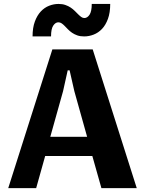

<svg xmlns="http://www.w3.org/2000/svg" viewBox="-20 -970 745 990"><path d="M456.1 -165.5H212.9L166.5 0H22.5L250 -715.3H458L685.1 0H502.9ZM429.2 -264.6 363.3 -500 338.9 -607.4H329.1L305.2 -500L239.3 -264.6ZM414.1 -782.2Q393.6 -782.2 378.4 -787.6Q363.3 -793 351.6 -801Q339.8 -809.1 330.6 -818.6Q321.3 -828.1 313.5 -836.2Q305.7 -844.2 297.9 -849.6Q290 -855 280.8 -855Q266.1 -855 254.6 -838.1Q243.2 -821.3 243.2 -782.2H147.9Q147.9 -827.1 159.7 -858.9Q171.4 -890.6 190.4 -910.9Q209.5 -931.2 233.4 -940.4Q257.3 -949.7 281.7 -949.7Q301.8 -949.7 317.1 -944.3Q332.5 -939 344.5 -930.9Q356.4 -922.9 366 -913.3Q375.5 -903.8 383.5 -895.8Q391.6 -887.7 399.2 -882.3Q406.7 -877 415 -877Q430.2 -877 441.7 -894Q453.1 -911.1 453.1 -949.7H548.3Q548.3 -904.8 536.6 -872.8Q524.9 -840.8 505.9 -820.8Q486.8 -800.8 462.6 -791.5Q438.5 -782.2 414.1 -782.2Z"/></svg>

Font: Proza Libre
Style: Bold
Weight: 700
Designer: Jasper de Waard
Foundry: Jasper de Waard
Version: Version 1.000; ttfautohint (v1.4.1.8-43bc)